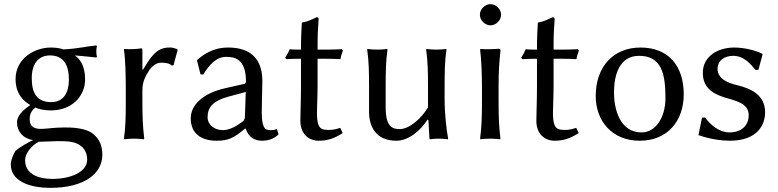

<svg xmlns="http://www.w3.org/2000/svg" viewBox="-20 -668 3748 925"><path d="M390 -285C390 -354 363 -386 340 -401C370 -399 403 -395 444 -391L447 -394C445 -403 444 -411 444 -420C444 -429 445 -437 447 -446L444 -449C396 -445 361 -434 286 -430C268 -436 247 -439 225 -439C146 -439 55 -386 55 -287C55 -212 98 -178 126 -162C97 -142 62 -113 62 -79C62 -38 86 -2 140 7C112 19 81 38 55 58C43 77 32 105 32 124C32 203 118 237 224 237C380 237 473 172 473 78C473 34 459 3 431 -21C394 -53 325 -54 290 -54C273 -54 233 -52 210 -49C196 -48 186 -47 181 -47C153 -47 123 -51 123 -94C123 -114 128 -131 150 -150C163 -143 194 -136 224 -136C328 -136 390 -206 390 -285ZM101 104C101 71 131 34 166 15C196 15 241 12 255 12C303 12 334 13 361 29C390 46 400 75 400 101C400 162 318 194 232 194C167 194 101 172 101 104ZM312 -284C312 -223 287 -176 227 -176C155 -176 133 -223 133 -292C133 -358 163 -401 221 -401C286 -401 312 -355 312 -284Z M666 -334V-425C666 -433 665 -435 660 -435C638 -431 602 -430 579 -432L577 -429C584 -386 586 -310 586 -235V-180C586 -105 585 -54 577 0L579 3C591 1 614 0 626 0C638 0 661 1 673 3L675 0C668 -57 666 -104 666 -180V-232C666 -274 679 -298 700 -331C715 -353 737 -366 756 -366C776 -366 795 -364 808 -352L816 -354L836 -428L832 -432C815 -437 814 -439 796 -439C742 -439 713 -408 669 -332Z M1164 -48C1176 -9 1205 10 1242 10C1267 10 1298 4 1322 -21L1314 -46C1303 -42 1295 -41 1287 -41C1277 -41 1264 -42 1258 -48C1248 -57 1241 -82 1241 -126C1241 -155 1244 -266 1244 -277C1244 -412 1155 -439 1079 -439C1003 -439 957 -402 932 -381L929 -377L946 -310L959 -309C987 -354 1021 -394 1069 -394C1105 -394 1165 -389 1165 -276C1165 -269 1161 -265 1158 -264L1065 -243C963 -220 899 -166 899 -98C899 -24 950 10 1024 10C1079 10 1107 -3 1160 -48ZM1164 -225 1160 -106C1160 -93 1154 -86 1146 -80C1118 -59 1084 -41 1054 -41C1009 -41 980 -71 980 -102C980 -147 1001 -181 1079 -202Z M1430 -429C1410 -429 1388 -429 1376 -431C1369 -415 1364 -405 1354 -390L1359 -383C1376 -384 1407 -385 1430 -385V-248C1430 -188 1427 -116 1427 -86C1427 -21 1469 10 1515 10C1557 10 1589 0 1631 -27L1619 -52C1588 -41 1565 -40 1540 -44C1516 -48 1507 -72 1507 -126C1507 -156 1510 -199 1510 -259V-385H1548C1572 -385 1607 -384 1620 -383C1623 -399 1626 -409 1632 -424L1627 -431C1609 -430 1580 -429 1557 -429H1510C1510 -504 1511 -517 1515 -575C1515 -582 1512 -585 1506 -585C1481 -575 1469 -565 1436 -560L1434 -557C1432 -522 1430 -487 1430 -429Z M2040 -92 2044 -89 2049 0C2049 2 2050 3 2053 3C2066 1 2078 0 2093 0C2105 0 2124 1 2137 3L2139 0C2131 -43 2122 -117 2122 -192V-249C2122 -324 2123 -376 2131 -429L2129 -432C2117 -430 2094 -429 2082 -429C2070 -429 2047 -430 2035 -432L2033 -429C2041 -372 2042 -325 2042 -249V-151C2012 -100 1954 -46 1905 -46C1871 -46 1838 -57 1838 -150V-249C1838 -324 1839 -376 1847 -429L1845 -432C1833 -430 1810 -429 1798 -429C1786 -429 1763 -430 1751 -432L1749 -429C1757 -372 1758 -325 1758 -249V-129C1758 -60 1790 10 1889 10C1951 10 2007 -41 2040 -92Z M2302 -235V-180C2302 -105 2300 -54 2293 0L2295 3C2307 1 2330 0 2342 0C2354 0 2377 1 2389 3L2391 0C2384 -57 2382 -104 2382 -180V-251C2382 -326 2385 -362 2391 -423C2391 -432 2390 -433 2382 -433C2359 -431 2316 -430 2295 -432L2293 -429C2299 -386 2302 -310 2302 -235ZM2292 -597C2292 -570 2316 -546 2343 -546C2370 -546 2394 -570 2394 -597C2394 -624 2370 -648 2343 -648C2316 -648 2292 -624 2292 -597Z M2567 -429C2547 -429 2525 -429 2513 -431C2506 -415 2501 -405 2491 -390L2496 -383C2513 -384 2544 -385 2567 -385V-248C2567 -188 2564 -116 2564 -86C2564 -21 2606 10 2652 10C2694 10 2726 0 2768 -27L2756 -52C2725 -41 2702 -40 2677 -44C2653 -48 2644 -72 2644 -126C2644 -156 2647 -199 2647 -259V-385H2685C2709 -385 2744 -384 2757 -383C2760 -399 2763 -409 2769 -424L2764 -431C2746 -430 2717 -429 2694 -429H2647C2647 -504 2648 -517 2652 -575C2652 -582 2649 -585 2643 -585C2618 -575 2606 -565 2573 -560L2571 -557C2569 -522 2567 -487 2567 -429Z M2850 -205C2850 -85 2929 10 3062 10C3194 10 3274 -83 3274 -214C3274 -350 3201 -439 3066 -439C2935 -439 2850 -347 2850 -205ZM3059 -399C3165 -399 3186 -317 3186 -196C3186 -101 3138 -30 3071 -30C2965 -30 2938 -145 2938 -222C2938 -309 2965 -399 3059 -399Z M3362 -101 3345 -17C3402 3 3458 10 3496 10C3634 10 3666 -72 3666 -127C3666 -209 3601 -241 3530 -258C3492 -267 3437 -286 3437 -336C3437 -377 3470 -399 3513 -399C3565 -399 3597 -358 3620 -331L3634 -332L3654 -406L3652 -409C3623 -424 3568 -439 3517 -439C3443 -439 3366 -400 3366 -317C3366 -237 3426 -211 3486 -194C3544 -178 3587 -162 3587 -113C3587 -60 3548 -30 3495 -30C3447 -30 3405 -63 3377 -102Z"/></svg>

Font: Libertinus Sans
Style: Regular
Weight: 400
Designer: Philipp H. Poll, Khaled Hosny
Foundry: Caleb Maclennan
Version: Version 7.050;RELEASE